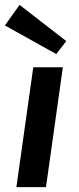

<svg xmlns="http://www.w3.org/2000/svg" viewBox="-37 -765 321 785"><path d="M43 -745 -17 -661 193 -544 234 -597ZM220 -490H99L30 0H151Z"/></svg>

Font: Exo 2 Semi Bold
Style: Italic
Weight: 600
Italic angle: -8°
Designer: Natanael Gama
Version: Version 1.001;PS 001.001;hotconv 1.0.88;makeotf.lib2.5.64775